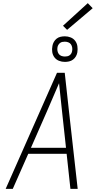

<svg xmlns="http://www.w3.org/2000/svg" viewBox="-20 -1196 640 1216"><path d="M16 0 341 -735H390L417 -490L472 0H426L402 -222H159L61 0ZM176 -260H398L373 -490Q368 -535 363.5 -579.5Q359 -624 354 -669Q335 -624 315.5 -579.5Q296 -535 277 -490ZM391 -804Q371 -804 353.5 -811Q336 -818 325 -832.5Q314 -847 311 -866Q308 -885 312 -905Q314 -918 321 -930.5Q328 -943 339 -951.5Q350 -960 363.5 -963Q377 -966 391 -966Q410 -966 427.5 -959Q445 -952 456 -937.5Q467 -923 470 -904Q473 -885 470 -865Q468 -852 461 -839.5Q454 -827 442.5 -818.5Q431 -810 417.5 -807Q404 -804 391 -804ZM391 -838Q398 -838 406 -839.5Q414 -841 421 -846Q428 -851 432 -858.5Q436 -866 437 -874Q439 -885 437 -896Q435 -907 429 -915.5Q423 -924 412.5 -928Q402 -932 391 -932Q383 -932 375 -930.5Q367 -929 360.5 -924Q354 -919 349.5 -911.5Q345 -904 344 -896Q342 -885 344 -874Q346 -863 352 -854.5Q358 -846 368.5 -842Q379 -838 391 -838ZM405 -1007 379 -1033 536 -1176 567 -1144Z"/></svg>

Font: Iosevka SS04 XLt Ex Obl
Style: Regular
Weight: 200
Width: 7
Italic angle: -9°
Monospace: yes
Designer: Belleve Invis
Foundry: Belleve Invis
Version: Version 19.0.0; ttfautohint (v1.8.4)